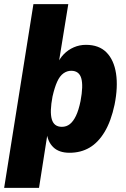

<svg xmlns="http://www.w3.org/2000/svg" viewBox="-41 -725 606 925"><path d="M-21 180 120 -705H288L240 -410H232Q245 -442 266 -463.5Q287 -485 314.5 -497Q342 -509 373 -509Q436 -509 472 -472.5Q508 -436 518 -371Q528 -306 511 -221Q494 -141 463 -89.5Q432 -38 390 -13.5Q348 11 294 11Q243 11 215.5 -16Q188 -43 184 -87L189 -88L147 180ZM257 -114Q279 -114 295.5 -127Q312 -140 325 -167Q338 -194 347 -238Q361 -312 350.5 -348Q340 -384 302 -384Q282 -384 264.5 -371.5Q247 -359 234.5 -331.5Q222 -304 212 -260Q198 -187 208.5 -150.5Q219 -114 257 -114Z"/></svg>

Font: Nunito Sans 10pt Condensed Black
Style: Italic
Weight: 900
Width: 3
Italic angle: -9°
Designer: Vernon Adams
Foundry: Vernon Adams
Version: Version 3.101;gftools[0.9.27]